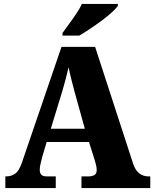

<svg xmlns="http://www.w3.org/2000/svg" viewBox="-20 -951 780 971"><path d="M7 0V-59H13Q37 -59 56.5 -72.5Q76 -86 91 -129L291 -714H461L653 -124Q664 -90 684 -74.5Q704 -59 730 -59H740V0H392V-59H430Q445 -59 457 -65.5Q469 -72 469 -91Q469 -105 465 -119.5Q461 -134 459 -141L430 -233H216L194 -159Q191 -147 186 -127Q181 -107 181 -92Q181 -77 188.5 -68Q196 -59 216 -59H262V0ZM237 -300H409L356 -491Q349 -519 341 -549Q333 -579 327 -611Q312 -547 296 -493ZM296 -784Q310 -804 329 -829.5Q348 -855 366 -882Q384 -909 394 -931H576V-921Q567 -908 545 -888Q523 -868 494 -846.5Q465 -825 435 -805Q405 -785 381 -771H296Z"/></svg>

Font: Noto Serif Armenian SemiCondensed Black
Style: Regular
Weight: 900
Width: 4
Designer: Monotype Design Team
Foundry: Monotype Imaging Inc.
Version: Version 2.008; ttfautohint (v1.8.4.7-5d5b)